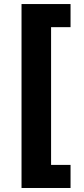

<svg xmlns="http://www.w3.org/2000/svg" viewBox="-20 -792 417 948"><path d="M86.3 136.2V-772H328.3V-657.9H232.2V22.2H328.3V136.2Z"/></svg>

Font: Inter
Style: Regular
Weight: 400
Designer: Rasmus Andersson
Foundry: rsms
Version: Version 4.000;git-8c9346024